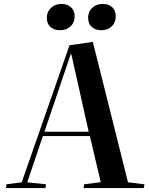

<svg xmlns="http://www.w3.org/2000/svg" viewBox="-20 -952 756 972"><path d="M450 -740 628 -29 711 -19 708 0H403L406 -19L490 -30L435 -263H197L118 -29L213 -19L210 0H10L13 -19L90 -29L332 -723ZM205 -285H429L341 -678H338ZM426 -862Q426 -893 447 -912.5Q468 -932 500 -932Q530 -932 548 -915.5Q566 -899 566 -869Q566 -838 545.5 -818.5Q525 -799 494 -799Q463 -799 444.5 -815.5Q426 -832 426 -862ZM217 -862Q217 -892 238 -912Q259 -932 291 -932Q321 -932 339.5 -915Q358 -898 358 -869Q358 -838 337 -818.5Q316 -799 285 -799Q254 -799 235.5 -815.5Q217 -832 217 -862Z"/></svg>

Font: Literata 72pt SemiBold
Style: Italic
Weight: 600
Italic angle: -2°
Designer: Latin by Veronika Burian and Jose Scaglione. Greek by Irene Vlachou. Cyrillic by Vera Evstafieva
Foundry: TypeTogether
Version: Version 3.002